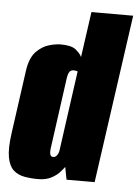

<svg xmlns="http://www.w3.org/2000/svg" viewBox="-49 -669 517 715"><g transform="rotate(5 210.0 -311.5)"><path d="M120 7Q92 7 68 2.5Q44 -2 27.5 -17Q11 -32 5 -64.5Q-1 -97 7 -154L40 -391Q47 -440 69.5 -463Q92 -486 117.5 -493Q143 -500 160 -500Q200 -500 216.5 -487Q233 -474 240 -460L264 -630H420L331 0H226L217 -47Q212 -40 200.5 -27Q189 -14 169 -3.5Q149 7 120 7ZM169 -80Q173 -80 176 -81.5Q179 -83 182 -86.5Q185 -90 187.5 -95.5Q190 -101 191 -110Q201 -184 211.5 -258Q222 -332 232 -405Q232 -405 230 -406Q228 -407 224.5 -407.5Q221 -408 216 -408Q211 -408 206.5 -405.5Q202 -403 199 -396.5Q196 -390 194 -378L157 -110Q156 -101 156.5 -95.5Q157 -90 158.5 -86.5Q160 -83 162.5 -81.5Q165 -80 169 -80Z"/></g></svg>

Font: Alumni Sans Thin Black
Style: Italic
Weight: 900
Italic angle: -8°
Version: Version 1.016